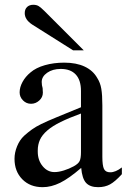

<svg xmlns="http://www.w3.org/2000/svg" viewBox="-20 -776 535 807"><path d="M492.2 -43.9Q463.9 -12.7 442.4 -1Q420.9 10.7 392.6 10.7Q358.4 10.7 341.8 -7.3Q325.2 -25.4 321.3 -70.3Q270.5 -26.4 232.9 -7.8Q195.3 10.7 159.2 10.7Q106.4 10.7 73.7 -22.5Q41 -55.7 41 -108.4Q41 -134.8 51.8 -161.1Q62.5 -187.5 81.1 -205.1Q98.6 -220.7 114.3 -231.9Q129.9 -243.2 153.8 -254.9Q177.7 -266.6 216.8 -282.7Q255.9 -298.8 320.3 -325.2V-393.6Q320.3 -439.5 298.3 -462.9Q276.4 -486.3 235.4 -486.3Q201.2 -486.3 178.2 -470.2Q155.3 -454.1 155.3 -431.6Q155.3 -418 159.2 -405.3Q159.2 -398.4 159.7 -394.5Q160.2 -390.6 160.2 -386.7Q160.2 -367.2 145 -353.5Q129.9 -339.8 110.4 -339.8Q90.8 -339.8 76.7 -354Q62.5 -368.2 62.5 -387.7Q62.5 -409.2 74.7 -431.6Q86.9 -454.1 108.4 -471.7Q130.9 -491.2 168.5 -502Q206.1 -512.7 250 -512.7Q300.8 -512.7 335.9 -496.1Q371.1 -479.5 388.7 -448.2Q401.4 -428.7 405.8 -402.8Q410.2 -377 410.2 -333V-117.2Q410.2 -80.1 417 -65.9Q423.8 -51.8 443.4 -51.8Q465.8 -51.8 492.2 -72.3ZM320.3 -298.8Q269.5 -280.3 234.9 -263.2Q200.2 -246.1 178.7 -227.5Q157.2 -209 147.9 -188.5Q138.7 -168 138.7 -143.6V-138.7Q138.7 -102.5 159.2 -77.6Q179.7 -52.7 209 -52.7Q226.6 -52.7 248.5 -59.6Q270.5 -66.4 290 -77.1Q309.6 -87.9 314.9 -99.6Q320.3 -111.3 320.3 -136.7ZM287.1 -564.5 115.2 -672.9Q84 -693.4 84 -720.7Q84 -737.3 93.8 -746.6Q103.5 -755.9 120.1 -755.9Q133.8 -755.9 143.1 -750Q152.3 -744.1 167 -729.5L332 -564.5Z"/></svg>

Font: Jomolhari
Style: Regular
Weight: 400
Designer: Christopher J. Fynn
Foundry: Christopher  J.  Fynn (Karma Drubgy¸ Tenzin).
Version: Version alpha 0.003c 2006